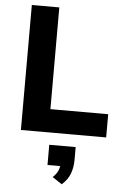

<svg xmlns="http://www.w3.org/2000/svg" viewBox="-64 -750 700 1079"><g transform="rotate(5 286.5 -210.5)"><path d="M71 0V-705H226V-131H552V0ZM326 284 272 248Q294 227 302 207Q310 187 310 165L341 183H237V69H386V140Q386 184 372.5 219.5Q359 255 326 284Z"/></g></svg>

Font: Nunito Sans 12pt ExtraLight 12pt ExtraBold
Style: Regular
Weight: 800
Version: Version 3.101;gftools[0.9.27]